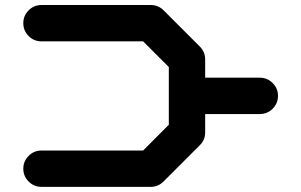

<svg xmlns="http://www.w3.org/2000/svg" viewBox="-20 -728 1174 748"><path d="M141.6 -141.6H537.6L637.7 -242.2V-466.8L537.6 -566.9H141.6Q112.3 -566.9 91.6 -587.6Q70.8 -608.4 70.8 -637.7Q70.8 -667 91.6 -687.7Q112.3 -708.5 141.6 -708.5H566.9Q596.2 -708.5 617.2 -688L758.8 -546.4Q779.3 -525.4 779.3 -496.1V-425.3H992.2Q1021.5 -425.3 1042.2 -404.5Q1063 -383.8 1063 -354.5Q1063 -325.2 1042.2 -304.4Q1021.5 -283.7 992.2 -283.7H779.3V-212.4Q779.3 -183.1 758.8 -162.6L617.2 -21Q596.2 0 566.9 0H141.6Q112.3 0 91.6 -20.8Q70.8 -41.5 70.8 -70.8Q70.8 -100.1 91.6 -120.8Q112.3 -141.6 141.6 -141.6Z"/></svg>

Font: Robtronika
Style: Regular
Weight: 400
Designer: GGBot
Version: 1.00